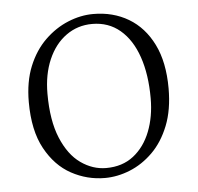

<svg xmlns="http://www.w3.org/2000/svg" viewBox="-44 -567 646 626"><g transform="rotate(-5 279.0 -254.0)"><path d="M275 14Q217 14 165.5 -14Q114 -42 81.5 -101.5Q49 -161 49 -254Q49 -321 69.5 -371Q90 -421 124.5 -454.5Q159 -488 200.5 -505Q242 -522 283 -522Q348 -522 398.5 -492Q449 -462 478 -403.5Q507 -345 507 -259Q507 -189 486.5 -137.5Q466 -86 432 -52.5Q398 -19 357 -2.5Q316 14 275 14ZM282 -18Q335 -18 371.5 -46.5Q408 -75 427 -123.5Q446 -172 446 -232Q446 -310 426 -368Q406 -426 368 -458Q330 -490 277 -490Q229 -490 191.5 -463Q154 -436 133 -387.5Q112 -339 112 -276Q112 -188 136 -130.5Q160 -73 199 -45.5Q238 -18 282 -18Z"/></g></svg>

Font: Noto Serif SC ExtraLight
Style: Regular
Weight: 200
Designer: Ryoko NISHIZUKA 西塚涼子 (kana & ideographs); Frank Grießhammer (Latin, Greek & Cyrillic); Wenlong ZHANG 张文龙 (bopomofo); San
Foundry: Adobe
Version: Version 2.002-H1;hotconv 1.1.0;makeotfexe 2.6.0